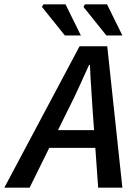

<svg xmlns="http://www.w3.org/2000/svg" viewBox="-76 -868 625 888"><path d="M-56 0 292 -654H420L490 0H378L352 -365Q349 -415 345.5 -465Q342 -515 340 -568H336Q312 -515 289.5 -465.5Q267 -416 241 -365L61 0ZM108 -184 128 -266H421L402 -184ZM224 -704 118 -836 125 -848H227L298 -704ZM416 -704 310 -836 317 -848H419L490 -704Z"/></svg>

Font: Source Sans 3 SemiBold
Style: Italic
Weight: 600
Italic angle: -11°
Designer: Paul D. Hunt
Foundry: Adobe
Version: Version 3.046;hotconv 1.0.118;makeotfexe 2.5.65603